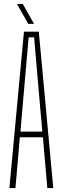

<svg xmlns="http://www.w3.org/2000/svg" viewBox="-20 -962 320 982"><path d="M28 0 102.5 -800H178.5L252.5 0H222L199.5 -260H81.5L59 0ZM84.5 -289H196.5L181 -463L154.5 -771H126.5L99.5 -462.5ZM124.5 -840 66.5 -942H96.5L154 -840Z"/></svg>

Font: Big Shoulders Display ExtraLight
Style: Regular
Weight: 250
Designer: Patric King
Foundry: XO Type Co
Version: Version 2.002